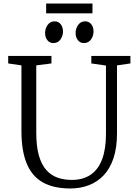

<svg xmlns="http://www.w3.org/2000/svg" viewBox="-20 -1060 777 1088"><path d="M378.5 8Q282.5 8 221.2 -27.2Q160 -62.5 130.8 -134.8Q101.5 -207 101.5 -317.5V-689.5L26.5 -700.5V-743H271.5V-700.5L185.5 -689.5V-308.5Q185.5 -231 200.2 -179.2Q215 -127.5 242 -97Q269 -66.5 305.8 -53.5Q342.5 -40.5 386.5 -40.5Q450.5 -40.5 493.8 -70Q537 -99.5 558.8 -157.8Q580.5 -216 580.5 -301V-688.5L497.5 -700.5V-743H719V-700.5L643 -689.5V-305Q643 -223.5 623.5 -164.5Q604 -105.5 568 -67.2Q532 -29 483.8 -10.5Q435.5 8 378.5 8ZM282 -816Q261 -816 248.2 -832.5Q235.5 -849 235.5 -873.5Q235.5 -898 249.8 -918.5Q264 -939 289 -939H290Q311.5 -939 324.2 -922.5Q337 -906 337 -881.5Q337 -857 322.8 -836.5Q308.5 -816 283 -816ZM455 -816Q434 -816 421.2 -832.5Q408.5 -849 408.5 -873.5Q408.5 -898 422.8 -918.5Q437 -939 462 -939H463Q484.5 -939 497.2 -922.5Q510 -906 510 -881.5Q510 -857 495.8 -836.5Q481.5 -816 456 -816ZM504 -1040V-984.5H241.5V-1040Z"/></svg>

Font: Merriweather 20pt Light
Style: Regular
Weight: 300
Version: Version 2.100